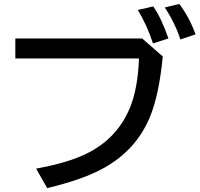

<svg xmlns="http://www.w3.org/2000/svg" viewBox="-20 -898 1020 978"><path d="M58.1 -702.1H704.1L809.1 -610.4Q790 -412.1 742.7 -299.8Q673.3 -134.8 512.7 -44.4Q406.2 16.1 220.2 60.1L164.1 -39.1Q327.1 -68.8 422.4 -116.2Q577.6 -192.9 642.1 -349.6Q682.1 -447.3 688 -600.1H58.1ZM759.3 -676.8Q729 -769.5 682.1 -847.2L760.3 -865.2Q801.3 -808.1 837.9 -702.1ZM898.9 -696.8Q871.6 -781.2 819.3 -859.9L893.1 -877.9Q943.4 -812.5 976.1 -723.1Z"/></svg>

Font: BIZ UDPGothic
Style: Bold
Weight: 700
Designer: TypeBank Co., Ltd.
Foundry: Morisawa Inc.
Version: Version 1.051